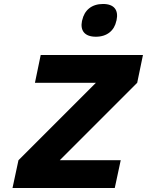

<svg xmlns="http://www.w3.org/2000/svg" viewBox="-20 -947 740 967"><path d="M700 -670H185L156 -530H463L73 -140L43 0H558L588 -140H281L671 -530ZM393 -842C383 -793 406 -762 463 -762C519 -762 556 -793 566 -842L567 -845C578 -896 555 -927 499 -927C442 -927 405 -896 394 -845Z"/></svg>

Font: LT Wave Mono Black
Style: Italic
Weight: 900
Designer: Daniel Lyons
Version: Version 2.5 (Glyphs App)